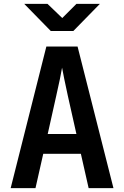

<svg xmlns="http://www.w3.org/2000/svg" viewBox="-20 -970 640 990"><path d="M358 -810 495 -950H374L301 -877L225 -950H105L242 -810ZM163 0 203 -177H397L437 0H565L380 -730H219L35 0ZM270 -476C285 -540 296 -597 300 -621C304 -597 316 -540 330 -475L374 -279H226Z"/></svg>

Font: Tekne LDO
Style: Bold
Weight: 700
Monospace: yes
Designer: Alessio Laiso, Mario Rullo, Paolo Rosset
Foundry: Alessio Laiso
Version: Version 1.000;hotconv 1.0.109;makeotfexe 2.5.65596